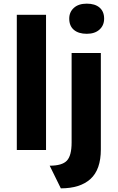

<svg xmlns="http://www.w3.org/2000/svg" viewBox="-20 -821 645 1051"><path d="M72 0V-740H232V0ZM455 -636Q410 -636 384.5 -657.5Q359 -679 359 -719Q359 -755 384.5 -778Q410 -801 455 -801Q500 -801 525 -779.5Q550 -758 550 -719Q550 -682 524.5 -659Q499 -636 455 -636ZM313 210 252 86Q320 86 346 58.5Q372 31 372 -41V-531H532V-3Q532 107 475.5 158.5Q419 210 313 210Z"/></svg>

Font: Lexend Deca
Style: Bold
Weight: 700
Designer: Bonnie Shaver-Troup, Thomas Jockin
Foundry: Lexend
Version: Version 1.008; ttfautohint (v1.8.4.7-5d5b)